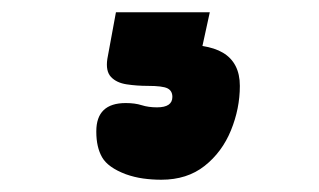

<svg xmlns="http://www.w3.org/2000/svg" viewBox="-20 -50 520 313"><path d="M243 243Q228 243 213.5 241Q199 239 185 234Q156 223 146.5 206.5Q137 190 137 165V164Q137 118 185 118Q200 118 211 121.5Q222 125 236 125Q261 125 261 108Q261 98 253 94Q245 90 221 90Q203 90 186.5 87.5Q170 85 161 75.5Q152 66 155 46L169 -30H322L310 25Q330 28 343.5 36Q357 44 364 57.5Q371 71 371 90Q371 127 356.5 162.5Q342 198 313.5 220.5Q285 243 243 243Z"/></svg>

Font: Winky Sans Black
Style: Regular
Weight: 900
Designer: Simon Atzbach
Foundry: typofactur
Version: Version 1.205